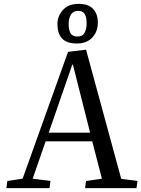

<svg xmlns="http://www.w3.org/2000/svg" viewBox="-20 -973 731 993"><path d="M425 -716 607 -48 691 -37 686 0H420L425 -37L507 -49L457 -242H216L149 -49L241 -37L236 0H13L18 -37L97 -49L332 -705ZM232 -287H446L357 -639H354ZM378 -748Q324 -748 300.5 -774.5Q277 -801 277 -848Q277 -890 305.5 -921.5Q334 -953 387 -953Q437 -953 461.5 -927Q486 -901 486 -856Q486 -809 457 -778.5Q428 -748 378 -748ZM381 -784Q407 -784 417.5 -803.5Q428 -823 428 -853Q428 -884 418 -900.5Q408 -917 384 -917Q359 -917 347 -897.5Q335 -878 335 -849Q335 -818 345 -801Q355 -784 381 -784Z"/></svg>

Font: Literata 36pt
Style: Italic
Weight: 400
Italic angle: -2°
Designer: Latin by Veronika Burian and Jose Scaglione. Greek by Irene Vlachou. Cyrillic by Vera Evstafieva
Foundry: TypeTogether
Version: Version 3.002